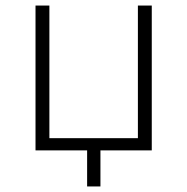

<svg xmlns="http://www.w3.org/2000/svg" viewBox="-20 -542 674 692"><path d="M527 -522V0H342V130H294V0H108V-522H158V-44H477V-522Z"/></svg>

Font: MOST Montserrat Light
Style: Regular
Weight: 300
Designer: Julieta Ulanovsky
Foundry: Julieta Ulanovsky
Version: Version 8.000;March 11, 2024;FontCreator 15.0.0.2926 64-bit